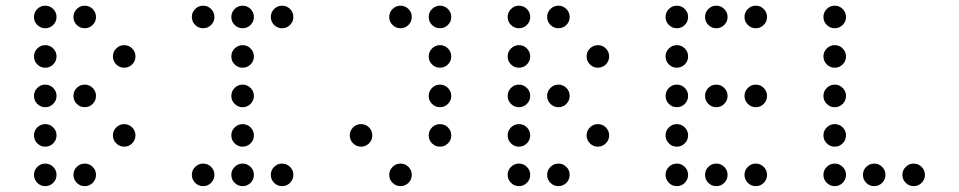

<svg xmlns="http://www.w3.org/2000/svg" viewBox="-20 -674 3321 665"><path d="M175.8 -615.2Q175.8 -599.1 164.3 -587.6Q152.8 -576.2 136.7 -576.2Q120.6 -576.2 109.1 -587.6Q97.7 -599.1 97.7 -615.2Q97.7 -631.3 109.1 -642.8Q120.6 -654.3 136.7 -654.3Q152.8 -654.3 164.3 -642.8Q175.8 -631.3 175.8 -615.2ZM312.5 -615.2Q312.5 -599.1 301 -587.6Q289.6 -576.2 273.4 -576.2Q257.3 -576.2 245.8 -587.6Q234.4 -599.1 234.4 -615.2Q234.4 -631.3 245.8 -642.8Q257.3 -654.3 273.4 -654.3Q289.6 -654.3 301 -642.8Q312.5 -631.3 312.5 -615.2ZM175.8 -478.5Q175.8 -462.4 164.3 -450.9Q152.8 -439.5 136.7 -439.5Q120.6 -439.5 109.1 -450.9Q97.7 -462.4 97.7 -478.5Q97.7 -494.6 109.1 -506.1Q120.6 -517.6 136.7 -517.6Q152.8 -517.6 164.3 -506.1Q175.8 -494.6 175.8 -478.5ZM449.2 -478.5Q449.2 -462.4 437.7 -450.9Q426.3 -439.5 410.2 -439.5Q394 -439.5 382.6 -450.9Q371.1 -462.4 371.1 -478.5Q371.1 -494.6 382.6 -506.1Q394 -517.6 410.2 -517.6Q426.3 -517.6 437.7 -506.1Q449.2 -494.6 449.2 -478.5ZM175.8 -341.8Q175.8 -325.7 164.3 -314.2Q152.8 -302.7 136.7 -302.7Q120.6 -302.7 109.1 -314.2Q97.7 -325.7 97.7 -341.8Q97.7 -357.9 109.1 -369.4Q120.6 -380.9 136.7 -380.9Q152.8 -380.9 164.3 -369.4Q175.8 -357.9 175.8 -341.8ZM312.5 -341.8Q312.5 -325.7 301 -314.2Q289.6 -302.7 273.4 -302.7Q257.3 -302.7 245.8 -314.2Q234.4 -325.7 234.4 -341.8Q234.4 -357.9 245.8 -369.4Q257.3 -380.9 273.4 -380.9Q289.6 -380.9 301 -369.4Q312.5 -357.9 312.5 -341.8ZM175.8 -205.1Q175.8 -189 164.3 -177.5Q152.8 -166 136.7 -166Q120.6 -166 109.1 -177.5Q97.7 -189 97.7 -205.1Q97.7 -221.2 109.1 -232.7Q120.6 -244.1 136.7 -244.1Q152.8 -244.1 164.3 -232.7Q175.8 -221.2 175.8 -205.1ZM449.2 -205.1Q449.2 -189 437.7 -177.5Q426.3 -166 410.2 -166Q394 -166 382.6 -177.5Q371.1 -189 371.1 -205.1Q371.1 -221.2 382.6 -232.7Q394 -244.1 410.2 -244.1Q426.3 -244.1 437.7 -232.7Q449.2 -221.2 449.2 -205.1ZM175.8 -68.4Q175.8 -52.2 164.3 -40.8Q152.8 -29.3 136.7 -29.3Q120.6 -29.3 109.1 -40.8Q97.7 -52.2 97.7 -68.4Q97.7 -84.5 109.1 -95.9Q120.6 -107.4 136.7 -107.4Q152.8 -107.4 164.3 -95.9Q175.8 -84.5 175.8 -68.4ZM312.5 -68.4Q312.5 -52.2 301 -40.8Q289.6 -29.3 273.4 -29.3Q257.3 -29.3 245.8 -40.8Q234.4 -52.2 234.4 -68.4Q234.4 -84.5 245.8 -95.9Q257.3 -107.4 273.4 -107.4Q289.6 -107.4 301 -95.9Q312.5 -84.5 312.5 -68.4Z M722.7 -615.2Q722.7 -599.1 711.2 -587.6Q699.7 -576.2 683.6 -576.2Q667.5 -576.2 656 -587.6Q644.5 -599.1 644.5 -615.2Q644.5 -631.3 656 -642.8Q667.5 -654.3 683.6 -654.3Q699.7 -654.3 711.2 -642.8Q722.7 -631.3 722.7 -615.2ZM859.4 -615.2Q859.4 -599.1 847.9 -587.6Q836.4 -576.2 820.3 -576.2Q804.2 -576.2 792.7 -587.6Q781.2 -599.1 781.2 -615.2Q781.2 -631.3 792.7 -642.8Q804.2 -654.3 820.3 -654.3Q836.4 -654.3 847.9 -642.8Q859.4 -631.3 859.4 -615.2ZM996.1 -615.2Q996.1 -599.1 984.6 -587.6Q973.1 -576.2 957 -576.2Q940.9 -576.2 929.4 -587.6Q918 -599.1 918 -615.2Q918 -631.3 929.4 -642.8Q940.9 -654.3 957 -654.3Q973.1 -654.3 984.6 -642.8Q996.1 -631.3 996.1 -615.2ZM859.4 -478.5Q859.4 -462.4 847.9 -450.9Q836.4 -439.5 820.3 -439.5Q804.2 -439.5 792.7 -450.9Q781.2 -462.4 781.2 -478.5Q781.2 -494.6 792.7 -506.1Q804.2 -517.6 820.3 -517.6Q836.4 -517.6 847.9 -506.1Q859.4 -494.6 859.4 -478.5ZM859.4 -341.8Q859.4 -325.7 847.9 -314.2Q836.4 -302.7 820.3 -302.7Q804.2 -302.7 792.7 -314.2Q781.2 -325.7 781.2 -341.8Q781.2 -357.9 792.7 -369.4Q804.2 -380.9 820.3 -380.9Q836.4 -380.9 847.9 -369.4Q859.4 -357.9 859.4 -341.8ZM859.4 -205.1Q859.4 -189 847.9 -177.5Q836.4 -166 820.3 -166Q804.2 -166 792.7 -177.5Q781.2 -189 781.2 -205.1Q781.2 -221.2 792.7 -232.7Q804.2 -244.1 820.3 -244.1Q836.4 -244.1 847.9 -232.7Q859.4 -221.2 859.4 -205.1ZM722.7 -68.4Q722.7 -52.2 711.2 -40.8Q699.7 -29.3 683.6 -29.3Q667.5 -29.3 656 -40.8Q644.5 -52.2 644.5 -68.4Q644.5 -84.5 656 -95.9Q667.5 -107.4 683.6 -107.4Q699.7 -107.4 711.2 -95.9Q722.7 -84.5 722.7 -68.4ZM859.4 -68.4Q859.4 -52.2 847.9 -40.8Q836.4 -29.3 820.3 -29.3Q804.2 -29.3 792.7 -40.8Q781.2 -52.2 781.2 -68.4Q781.2 -84.5 792.7 -95.9Q804.2 -107.4 820.3 -107.4Q836.4 -107.4 847.9 -95.9Q859.4 -84.5 859.4 -68.4ZM996.1 -68.4Q996.1 -52.2 984.6 -40.8Q973.1 -29.3 957 -29.3Q940.9 -29.3 929.4 -40.8Q918 -52.2 918 -68.4Q918 -84.5 929.4 -95.9Q940.9 -107.4 957 -107.4Q973.1 -107.4 984.6 -95.9Q996.1 -84.5 996.1 -68.4Z M1406.2 -615.2Q1406.2 -599.1 1394.8 -587.6Q1383.3 -576.2 1367.2 -576.2Q1351.1 -576.2 1339.6 -587.6Q1328.1 -599.1 1328.1 -615.2Q1328.1 -631.3 1339.6 -642.8Q1351.1 -654.3 1367.2 -654.3Q1383.3 -654.3 1394.8 -642.8Q1406.2 -631.3 1406.2 -615.2ZM1543 -615.2Q1543 -599.1 1531.5 -587.6Q1520 -576.2 1503.9 -576.2Q1487.8 -576.2 1476.3 -587.6Q1464.8 -599.1 1464.8 -615.2Q1464.8 -631.3 1476.3 -642.8Q1487.8 -654.3 1503.9 -654.3Q1520 -654.3 1531.5 -642.8Q1543 -631.3 1543 -615.2ZM1543 -478.5Q1543 -462.4 1531.5 -450.9Q1520 -439.5 1503.9 -439.5Q1487.8 -439.5 1476.3 -450.9Q1464.8 -462.4 1464.8 -478.5Q1464.8 -494.6 1476.3 -506.1Q1487.8 -517.6 1503.9 -517.6Q1520 -517.6 1531.5 -506.1Q1543 -494.6 1543 -478.5ZM1543 -341.8Q1543 -325.7 1531.5 -314.2Q1520 -302.7 1503.9 -302.7Q1487.8 -302.7 1476.3 -314.2Q1464.8 -325.7 1464.8 -341.8Q1464.8 -357.9 1476.3 -369.4Q1487.8 -380.9 1503.9 -380.9Q1520 -380.9 1531.5 -369.4Q1543 -357.9 1543 -341.8ZM1269.5 -205.1Q1269.5 -189 1258.1 -177.5Q1246.6 -166 1230.5 -166Q1214.4 -166 1202.9 -177.5Q1191.4 -189 1191.4 -205.1Q1191.4 -221.2 1202.9 -232.7Q1214.4 -244.1 1230.5 -244.1Q1246.6 -244.1 1258.1 -232.7Q1269.5 -221.2 1269.5 -205.1ZM1543 -205.1Q1543 -189 1531.5 -177.5Q1520 -166 1503.9 -166Q1487.8 -166 1476.3 -177.5Q1464.8 -189 1464.8 -205.1Q1464.8 -221.2 1476.3 -232.7Q1487.8 -244.1 1503.9 -244.1Q1520 -244.1 1531.5 -232.7Q1543 -221.2 1543 -205.1ZM1406.2 -68.4Q1406.2 -52.2 1394.8 -40.8Q1383.3 -29.3 1367.2 -29.3Q1351.1 -29.3 1339.6 -40.8Q1328.1 -52.2 1328.1 -68.4Q1328.1 -84.5 1339.6 -95.9Q1351.1 -107.4 1367.2 -107.4Q1383.3 -107.4 1394.8 -95.9Q1406.2 -84.5 1406.2 -68.4Z M1816.4 -615.2Q1816.4 -599.1 1804.9 -587.6Q1793.5 -576.2 1777.3 -576.2Q1761.2 -576.2 1749.8 -587.6Q1738.3 -599.1 1738.3 -615.2Q1738.3 -631.3 1749.8 -642.8Q1761.2 -654.3 1777.3 -654.3Q1793.5 -654.3 1804.9 -642.8Q1816.4 -631.3 1816.4 -615.2ZM1953.1 -615.2Q1953.1 -599.1 1941.7 -587.6Q1930.2 -576.2 1914.1 -576.2Q1897.9 -576.2 1886.5 -587.6Q1875 -599.1 1875 -615.2Q1875 -631.3 1886.5 -642.8Q1897.9 -654.3 1914.1 -654.3Q1930.2 -654.3 1941.7 -642.8Q1953.1 -631.3 1953.1 -615.2ZM1816.4 -478.5Q1816.4 -462.4 1804.9 -450.9Q1793.5 -439.5 1777.3 -439.5Q1761.2 -439.5 1749.8 -450.9Q1738.3 -462.4 1738.3 -478.5Q1738.3 -494.6 1749.8 -506.1Q1761.2 -517.6 1777.3 -517.6Q1793.5 -517.6 1804.9 -506.1Q1816.4 -494.6 1816.4 -478.5ZM2089.8 -478.5Q2089.8 -462.4 2078.4 -450.9Q2066.9 -439.5 2050.8 -439.5Q2034.7 -439.5 2023.2 -450.9Q2011.7 -462.4 2011.7 -478.5Q2011.7 -494.6 2023.2 -506.1Q2034.7 -517.6 2050.8 -517.6Q2066.9 -517.6 2078.4 -506.1Q2089.8 -494.6 2089.8 -478.5ZM1816.4 -341.8Q1816.4 -325.7 1804.9 -314.2Q1793.5 -302.7 1777.3 -302.7Q1761.2 -302.7 1749.8 -314.2Q1738.3 -325.7 1738.3 -341.8Q1738.3 -357.9 1749.8 -369.4Q1761.2 -380.9 1777.3 -380.9Q1793.5 -380.9 1804.9 -369.4Q1816.4 -357.9 1816.4 -341.8ZM1953.1 -341.8Q1953.1 -325.7 1941.7 -314.2Q1930.2 -302.7 1914.1 -302.7Q1897.9 -302.7 1886.5 -314.2Q1875 -325.7 1875 -341.8Q1875 -357.9 1886.5 -369.4Q1897.9 -380.9 1914.1 -380.9Q1930.2 -380.9 1941.7 -369.4Q1953.1 -357.9 1953.1 -341.8ZM1816.4 -205.1Q1816.4 -189 1804.9 -177.5Q1793.5 -166 1777.3 -166Q1761.2 -166 1749.8 -177.5Q1738.3 -189 1738.3 -205.1Q1738.3 -221.2 1749.8 -232.7Q1761.2 -244.1 1777.3 -244.1Q1793.5 -244.1 1804.9 -232.7Q1816.4 -221.2 1816.4 -205.1ZM2089.8 -205.1Q2089.8 -189 2078.4 -177.5Q2066.9 -166 2050.8 -166Q2034.7 -166 2023.2 -177.5Q2011.7 -189 2011.7 -205.1Q2011.7 -221.2 2023.2 -232.7Q2034.7 -244.1 2050.8 -244.1Q2066.9 -244.1 2078.4 -232.7Q2089.8 -221.2 2089.8 -205.1ZM1816.4 -68.4Q1816.4 -52.2 1804.9 -40.8Q1793.5 -29.3 1777.3 -29.3Q1761.2 -29.3 1749.8 -40.8Q1738.3 -52.2 1738.3 -68.4Q1738.3 -84.5 1749.8 -95.9Q1761.2 -107.4 1777.3 -107.4Q1793.5 -107.4 1804.9 -95.9Q1816.4 -84.5 1816.4 -68.4ZM1953.1 -68.4Q1953.1 -52.2 1941.7 -40.8Q1930.2 -29.3 1914.1 -29.3Q1897.9 -29.3 1886.5 -40.8Q1875 -52.2 1875 -68.4Q1875 -84.5 1886.5 -95.9Q1897.9 -107.4 1914.1 -107.4Q1930.2 -107.4 1941.7 -95.9Q1953.1 -84.5 1953.1 -68.4Z M2363.3 -615.2Q2363.3 -599.1 2351.8 -587.6Q2340.3 -576.2 2324.2 -576.2Q2308.1 -576.2 2296.6 -587.6Q2285.2 -599.1 2285.2 -615.2Q2285.2 -631.3 2296.6 -642.8Q2308.1 -654.3 2324.2 -654.3Q2340.3 -654.3 2351.8 -642.8Q2363.3 -631.3 2363.3 -615.2ZM2500 -615.2Q2500 -599.1 2488.5 -587.6Q2477.1 -576.2 2460.9 -576.2Q2444.8 -576.2 2433.3 -587.6Q2421.9 -599.1 2421.9 -615.2Q2421.9 -631.3 2433.3 -642.8Q2444.8 -654.3 2460.9 -654.3Q2477.1 -654.3 2488.5 -642.8Q2500 -631.3 2500 -615.2ZM2636.7 -615.2Q2636.7 -599.1 2625.2 -587.6Q2613.8 -576.2 2597.7 -576.2Q2581.5 -576.2 2570.1 -587.6Q2558.6 -599.1 2558.6 -615.2Q2558.6 -631.3 2570.1 -642.8Q2581.5 -654.3 2597.7 -654.3Q2613.8 -654.3 2625.2 -642.8Q2636.7 -631.3 2636.7 -615.2ZM2363.3 -478.5Q2363.3 -462.4 2351.8 -450.9Q2340.3 -439.5 2324.2 -439.5Q2308.1 -439.5 2296.6 -450.9Q2285.2 -462.4 2285.2 -478.5Q2285.2 -494.6 2296.6 -506.1Q2308.1 -517.6 2324.2 -517.6Q2340.3 -517.6 2351.8 -506.1Q2363.3 -494.6 2363.3 -478.5ZM2363.3 -341.8Q2363.3 -325.7 2351.8 -314.2Q2340.3 -302.7 2324.2 -302.7Q2308.1 -302.7 2296.6 -314.2Q2285.2 -325.7 2285.2 -341.8Q2285.2 -357.9 2296.6 -369.4Q2308.1 -380.9 2324.2 -380.9Q2340.3 -380.9 2351.8 -369.4Q2363.3 -357.9 2363.3 -341.8ZM2500 -341.8Q2500 -325.7 2488.5 -314.2Q2477.1 -302.7 2460.9 -302.7Q2444.8 -302.7 2433.3 -314.2Q2421.9 -325.7 2421.9 -341.8Q2421.9 -357.9 2433.3 -369.4Q2444.8 -380.9 2460.9 -380.9Q2477.1 -380.9 2488.5 -369.4Q2500 -357.9 2500 -341.8ZM2636.7 -341.8Q2636.7 -325.7 2625.2 -314.2Q2613.8 -302.7 2597.7 -302.7Q2581.5 -302.7 2570.1 -314.2Q2558.6 -325.7 2558.6 -341.8Q2558.6 -357.9 2570.1 -369.4Q2581.5 -380.9 2597.7 -380.9Q2613.8 -380.9 2625.2 -369.4Q2636.7 -357.9 2636.7 -341.8ZM2363.3 -205.1Q2363.3 -189 2351.8 -177.5Q2340.3 -166 2324.2 -166Q2308.1 -166 2296.6 -177.5Q2285.2 -189 2285.2 -205.1Q2285.2 -221.2 2296.6 -232.7Q2308.1 -244.1 2324.2 -244.1Q2340.3 -244.1 2351.8 -232.7Q2363.3 -221.2 2363.3 -205.1ZM2363.3 -68.4Q2363.3 -52.2 2351.8 -40.8Q2340.3 -29.3 2324.2 -29.3Q2308.1 -29.3 2296.6 -40.8Q2285.2 -52.2 2285.2 -68.4Q2285.2 -84.5 2296.6 -95.9Q2308.1 -107.4 2324.2 -107.4Q2340.3 -107.4 2351.8 -95.9Q2363.3 -84.5 2363.3 -68.4ZM2500 -68.4Q2500 -52.2 2488.5 -40.8Q2477.1 -29.3 2460.9 -29.3Q2444.8 -29.3 2433.3 -40.8Q2421.9 -52.2 2421.9 -68.4Q2421.9 -84.5 2433.3 -95.9Q2444.8 -107.4 2460.9 -107.4Q2477.1 -107.4 2488.5 -95.9Q2500 -84.5 2500 -68.4ZM2636.7 -68.4Q2636.7 -52.2 2625.2 -40.8Q2613.8 -29.3 2597.7 -29.3Q2581.5 -29.3 2570.1 -40.8Q2558.6 -52.2 2558.6 -68.4Q2558.6 -84.5 2570.1 -95.9Q2581.5 -107.4 2597.7 -107.4Q2613.8 -107.4 2625.2 -95.9Q2636.7 -84.5 2636.7 -68.4Z M2910.2 -615.2Q2910.2 -599.1 2898.7 -587.6Q2887.2 -576.2 2871.1 -576.2Q2855 -576.2 2843.5 -587.6Q2832 -599.1 2832 -615.2Q2832 -631.3 2843.5 -642.8Q2855 -654.3 2871.1 -654.3Q2887.2 -654.3 2898.7 -642.8Q2910.2 -631.3 2910.2 -615.2ZM2910.2 -478.5Q2910.2 -462.4 2898.7 -450.9Q2887.2 -439.5 2871.1 -439.5Q2855 -439.5 2843.5 -450.9Q2832 -462.4 2832 -478.5Q2832 -494.6 2843.5 -506.1Q2855 -517.6 2871.1 -517.6Q2887.2 -517.6 2898.7 -506.1Q2910.2 -494.6 2910.2 -478.5ZM2910.2 -341.8Q2910.2 -325.7 2898.7 -314.2Q2887.2 -302.7 2871.1 -302.7Q2855 -302.7 2843.5 -314.2Q2832 -325.7 2832 -341.8Q2832 -357.9 2843.5 -369.4Q2855 -380.9 2871.1 -380.9Q2887.2 -380.9 2898.7 -369.4Q2910.2 -357.9 2910.2 -341.8ZM2910.2 -205.1Q2910.2 -189 2898.7 -177.5Q2887.2 -166 2871.1 -166Q2855 -166 2843.5 -177.5Q2832 -189 2832 -205.1Q2832 -221.2 2843.5 -232.7Q2855 -244.1 2871.1 -244.1Q2887.2 -244.1 2898.7 -232.7Q2910.2 -221.2 2910.2 -205.1ZM2910.2 -68.4Q2910.2 -52.2 2898.7 -40.8Q2887.2 -29.3 2871.1 -29.3Q2855 -29.3 2843.5 -40.8Q2832 -52.2 2832 -68.4Q2832 -84.5 2843.5 -95.9Q2855 -107.4 2871.1 -107.4Q2887.2 -107.4 2898.7 -95.9Q2910.2 -84.5 2910.2 -68.4ZM3046.9 -68.4Q3046.9 -52.2 3035.4 -40.8Q3023.9 -29.3 3007.8 -29.3Q2991.7 -29.3 2980.2 -40.8Q2968.8 -52.2 2968.8 -68.4Q2968.8 -84.5 2980.2 -95.9Q2991.7 -107.4 3007.8 -107.4Q3023.9 -107.4 3035.4 -95.9Q3046.9 -84.5 3046.9 -68.4ZM3183.6 -68.4Q3183.6 -52.2 3172.1 -40.8Q3160.6 -29.3 3144.5 -29.3Q3128.4 -29.3 3116.9 -40.8Q3105.5 -52.2 3105.5 -68.4Q3105.5 -84.5 3116.9 -95.9Q3128.4 -107.4 3144.5 -107.4Q3160.6 -107.4 3172.1 -95.9Q3183.6 -84.5 3183.6 -68.4Z"/></svg>

Font: DatDot Light
Style: Regular
Weight: 300
Designer: GGBot
Version: 1.00